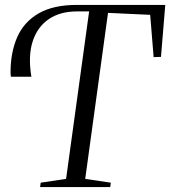

<svg xmlns="http://www.w3.org/2000/svg" viewBox="-20 -763 694 783"><path d="M143.5 0 146 -18 249.5 -33.5 343.5 -716.5H294Q225.5 -716.5 179 -685Q132.5 -653.5 113.2 -594Q94 -534.5 108 -450H24.5Q24 -454 23.5 -458.8Q23 -463.5 23 -467Q23 -549.5 50.2 -611.5Q77.5 -673.5 137.2 -708.2Q197 -743 294 -743H654L636.5 -531L606.5 -530L592.5 -702.5L420.5 -710.5L327.5 -33.5L432 -18L429.5 0Z"/></svg>

Font: Merriweather 144pt Light
Style: Italic
Weight: 300
Italic angle: -7.8°
Version: Version 2.101